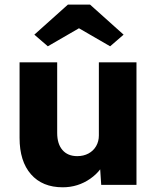

<svg xmlns="http://www.w3.org/2000/svg" viewBox="-20 -801 683 832"><path d="M64.8 -203.4V-531H227.8V-224.8Q227.8 -177.4 250.7 -150.9Q273.6 -124.4 314.8 -124.4Q342 -124.4 363.3 -135.8Q384.6 -147.2 396.5 -167.7Q408.4 -188.2 408.4 -213.8V-531H571.4V0H418.6L411.4 -108.8L441.4 -120.8Q424.6 -63.8 371.2 -26.6Q317.8 10.6 251.8 10.6Q163.6 10.6 114.2 -45.8Q64.8 -102.2 64.8 -203.4ZM128.8 -650.8 274.4 -781.2H370L515.6 -650.8L457.2 -600.4L307.2 -687.2H337.2L187.2 -600.4Z"/></svg>

Font: Easer Grotesk Variable
Style: Regular
Weight: 400
Designer: Boardeaser, Bonnie Shaver-Troup, Thomas Jockin
Foundry: Lexend
Version: Version 1.001;Glyphs 3.1.2 (3151)